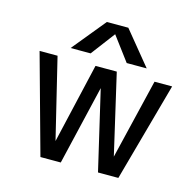

<svg xmlns="http://www.w3.org/2000/svg" viewBox="-109 -872 1009 988"><g transform="rotate(15 395.0 -378.0)"><path d="M600.6 -580.1H494.1L398.4 -708L301.8 -580.1H195.3L340.8 -757.8H455.1ZM554.7 -97.7 657.2 -524.4H751L605.5 2H497.1L398.4 -420.9L298.8 2H190.4L44.9 -524.4H140.6L244.1 -97.7L342.8 -524.4H456.1Z"/></g></svg>

Font: irohakakuC Regular
Style: Regular
Weight: 400
Designer: [Source Han Sans]
Ryoko NISHIZUKA Ë•øÂ°öÊ∂ºÂ≠ê (kana & ideographs); Paul D. Hunt (Latin, Greek & Cyrillic); Wenlong ZHAN
Version: Version 1.001.20160904